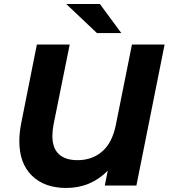

<svg xmlns="http://www.w3.org/2000/svg" viewBox="-20 -921 837 953"><path d="M797 -700 657 0H500L515 -74Q474 -32 422 -10Q370 12 309 12Q201 12 138.5 -49Q76 -110 76 -220Q76 -262 85 -308L163 -700H326L246 -304Q240 -273 240 -246Q240 -186 272 -156Q304 -126 365 -126Q437 -126 487 -169Q537 -212 555 -301L635 -700ZM309 -901H476L582 -757H461Z"/></svg>

Font: Montserrat Alternates
Style: Bold Italic
Weight: 700
Italic angle: -11.3°
Designer: Julieta Ulanovsky
Foundry: Julieta Ulanovsky
Version: Version 7.200